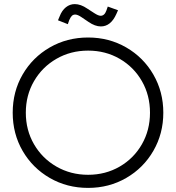

<svg xmlns="http://www.w3.org/2000/svg" viewBox="-20 -903 859 937"><path d="M42 -353Q42 -456 90.5 -539.5Q139 -623 223 -671.5Q307 -720 410 -720Q512 -720 596 -671.5Q680 -623 728.5 -539Q777 -455 777 -353Q777 -251 728.5 -167Q680 -83 596 -34.5Q512 14 410 14Q307 14 223 -34.5Q139 -83 90.5 -166.5Q42 -250 42 -353ZM712 -353Q712 -438 672.5 -507Q633 -576 564 -616Q495 -656 410 -656Q325 -656 255.5 -616Q186 -576 146 -507Q106 -438 106 -353Q106 -268 146 -199Q186 -130 255.5 -90Q325 -50 410 -50Q495 -50 564 -90Q633 -130 672.5 -199Q712 -268 712 -353ZM412 -796 378 -819Q359 -832 347 -832Q337 -832 330.5 -825.5Q324 -819 318 -805L311 -785L263 -804L271 -823Q282 -852 301.5 -867.5Q321 -883 345 -883Q374 -883 406 -861L440 -839Q460 -826 471 -826Q490 -826 499 -851L506 -871L556 -853L548 -835Q521 -774 472 -774Q444 -774 412 -796Z"/></svg>

Font: Lineal Light
Style: Regular
Weight: 300
Designer: Created by Frank Adebiaye with contributions from Anton Moglia & Ariel Martín Pérez
Created by Frank ADEBIAYE with FontF
Foundry: Velvetyne Type Foundry
Version: Version 2.000